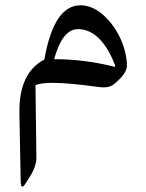

<svg xmlns="http://www.w3.org/2000/svg" viewBox="-20 -338 556 729"><path d="M185.5 -113.3C206.5 -189.5 236.8 -227.5 276.4 -227.5C335.4 -227.5 383.8 -177.2 417 -89.8C418.5 -85.4 416.5 -83.5 412.6 -85C337.4 -104 261.7 -113.3 185.5 -113.3ZM411.6 -17.6C445.3 -44.9 461.9 -68.4 461.9 -87.9C461.9 -119.6 454.1 -153.3 438.5 -189C422.4 -224.6 400.9 -254.9 373 -280.3C345.2 -305.2 315.9 -317.9 285.6 -317.9C217.8 -317.9 172.4 -249 148.4 -111.8C83.5 -78.1 51.8 -10.3 53.7 92.8L58.6 352.1C58.6 354.5 58.6 356.4 59.1 358.4C60.1 370.6 63.5 373.5 69.8 368.2C72.8 365.7 80.1 354.5 91.8 335.4C109.9 307.1 118.7 281.7 118.2 259.3L114.7 -14.6C127.4 -20.5 149.4 -23.4 180.7 -23.4C220.7 -23.4 278.3 -18.1 354 -7.8C361.3 -6.8 368.2 -6.3 374 -6.3C390.1 -6.3 402.3 -10.3 411.6 -17.6Z"/></svg>

Font: Parastoo
Style: Regular
Weight: 400
Foundry: Saber Rastikerdar (saber.rastikerdar@gmail.com)
Version: Version 2.0.1